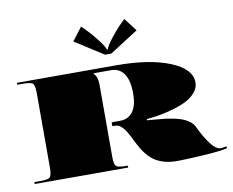

<svg xmlns="http://www.w3.org/2000/svg" viewBox="-74 -745 1030 849"><g transform="rotate(-10 441.5 -320.5)"><path d="M451 -509.2H423.1L295 -591.3L340 -649.9Q372.8 -619.3 402.3 -581.9Q431.8 -544.6 434.9 -530.2H439.2Q442.3 -544.6 471.8 -581.9Q501.3 -619.3 534.1 -649.9L579.1 -591.3ZM17.5 -454.5H463.3Q612.8 -454.5 704.1 -417.2Q795.5 -379.8 795.5 -319.1Q795.5 -295 778.4 -274.9Q761.4 -254.8 736 -241.9Q710.7 -229 676.8 -219.2Q642.9 -209.4 613.6 -204.3Q584.4 -199.3 555.5 -196.7V-191.4Q564.2 -190.6 588.3 -188.6Q612.3 -186.6 629.2 -184.9Q646 -183.1 669.8 -178.5Q693.6 -174 710.2 -167.8Q726.8 -161.7 741.9 -150.6Q757 -139.4 763.5 -125Q785.4 -78.2 809.7 -45.7Q833.9 -13.1 855.8 -13.1Q861 -13.1 880.7 -17L882.9 -8.7Q855.8 -0.9 773.8 4.2Q691.9 9.2 655.2 9.2Q601.4 9.2 562.7 -12.7Q524 -34.5 493.9 -91.8Q489.9 -99.7 482.7 -113.9Q475.5 -128.1 471.6 -135.3Q467.7 -142.5 461.5 -153.4Q455.4 -164.3 450.4 -169.8Q445.4 -175.3 439 -181.4Q432.7 -187.5 425.9 -189.9Q419.1 -192.3 411.3 -192.3H399.9V-209.8H437.1Q475.5 -209.8 495.6 -237.8Q515.7 -265.7 515.7 -319.1Q515.7 -376.7 495.6 -406.9Q475.5 -437.1 437.1 -437.1H358.4V-435.3Q375.9 -417.8 375.9 -384.6V-61.2Q375.9 -25.8 384.4 -17.3Q392.9 -8.7 428.3 -8.7H437.1V0H17.5V-8.7H43.7Q79.1 -8.7 87.6 -17.3Q96.2 -25.8 96.2 -61.2V-393.4Q96.2 -428.8 87.6 -437.3Q79.1 -445.8 43.7 -445.8H17.5Z"/></g></svg>

Font: FoglihtenBlackPcs
Style: BlackPcs
Weight: 900
Version: Version 0.75